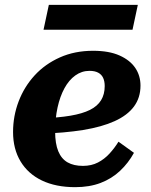

<svg xmlns="http://www.w3.org/2000/svg" viewBox="-20 -761 626 794"><path d="M291 13Q211 13 153.5 -14.5Q96 -42 65 -93.5Q34 -145 34 -215Q34 -281 57 -341.5Q80 -402 123 -449Q166 -496 227.5 -523.5Q289 -551 365 -551Q431 -551 474.5 -531.5Q518 -512 539.5 -480Q561 -448 561 -407Q561 -357 534 -320.5Q507 -284 454 -260Q401 -236 324 -223.5Q247 -211 147 -208L151 -272Q221 -274 271 -282.5Q321 -291 352 -306.5Q383 -322 398 -346.5Q413 -371 413 -405Q413 -425 406.5 -439Q400 -453 386 -460.5Q372 -468 350 -468Q318 -468 291.5 -449Q265 -430 246.5 -396Q228 -362 218 -316.5Q208 -271 208 -217Q208 -167 221 -135.5Q234 -104 259.5 -89.5Q285 -75 323 -75Q358 -75 385 -89Q412 -103 433 -126Q454 -149 470 -175L534 -129Q511 -87 476.5 -54.5Q442 -22 396 -4.5Q350 13 291 13ZM182 -741H550L528 -638H160Z"/></svg>

Font: Roboto Serif
Style: Bold Italic
Weight: 700
Italic angle: -10°
Designer: Greg Gazdowicz
Foundry: Commercial Type
Version: Version 1.008